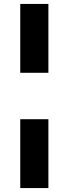

<svg xmlns="http://www.w3.org/2000/svg" viewBox="-20 -762 349 976"><path d="M83 -392H226V-742H83ZM83 194H226V-156H83Z"/></svg>

Font: Montserrat Lite
Style: Bold
Weight: 700
Designer: Julieta Ulanovsky
Foundry: Julieta Ulanovsky
Version: Version 7.200;PS 007.200;hotconv 1.0.88;makeotf.lib2.5.64775